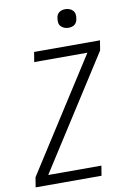

<svg xmlns="http://www.w3.org/2000/svg" viewBox="-101 -996 701 1056"><g transform="rotate(-10 250.0 -468.5)"><path d="M10 0 19 -55 419 -680H122L131 -735H499L490 -680L90 -55H387L378 0ZM341 -833Q328 -833 317 -837.5Q306 -842 298 -851Q290 -860 289 -872.5Q288 -885 290 -898Q291 -906 295.5 -914.5Q300 -923 307.5 -928Q315 -933 323.5 -935Q332 -937 340 -937Q353 -937 364.5 -932.5Q376 -928 383.5 -919Q391 -910 392.5 -897.5Q394 -885 391 -872Q390 -864 385.5 -855.5Q381 -847 374 -842Q367 -837 358 -835Q349 -833 341 -833Z"/></g></svg>

Font: Iosevka SS18 Light
Style: Italic
Weight: 300
Italic angle: -9°
Monospace: yes
Designer: Belleve Invis
Foundry: Belleve Invis
Version: Version 25.1.1; ttfautohint (v1.8.4)